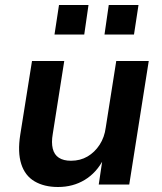

<svg xmlns="http://www.w3.org/2000/svg" viewBox="-20 -738 648 768"><path d="M212 10Q157 10 118.5 -12.5Q80 -35 65 -82Q50 -129 61 -199L108 -494H237L191 -202Q185 -168 191 -143.5Q197 -119 215.5 -107Q234 -95 264 -95Q301 -95 330 -112Q359 -129 378.5 -159Q398 -189 403 -228L445 -494H575L497 0H375L390 -101H394Q366 -47 319 -18.5Q272 10 212 10ZM398 -600 415 -718H534L516 -600ZM198 -600 216 -718H334L317 -600Z"/></svg>

Font: Nunito Sans 10pt
Style: Bold Italic
Weight: 700
Italic angle: -9°
Designer: Vernon Adams
Foundry: Vernon Adams
Version: Version 3.101;gftools[0.9.27]